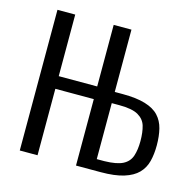

<svg xmlns="http://www.w3.org/2000/svg" viewBox="-89 -670 776 762"><g transform="rotate(15 299.0 -289.0)"><path d="M56 0V-578H129V-325H287V-578H360V-322Q361 -322 368.5 -322Q376 -322 384 -322Q392 -322 393 -322Q449 -322 485.5 -311Q522 -300 541.5 -279Q561 -258 568.5 -228Q576 -198 576 -160Q576 -124 568.5 -94.5Q561 -65 540.5 -44Q520 -23 483 -11.5Q446 0 388 0H287V-273H129V0ZM360 -46Q361 -46 368.5 -46Q376 -46 383.5 -46Q391 -46 391 -46Q442 -47 467 -60Q492 -73 500.5 -98.5Q509 -124 509 -160Q509 -196 501.5 -221.5Q494 -247 469 -261.5Q444 -276 391 -276Q391 -276 383.5 -276Q376 -276 368.5 -276Q361 -276 360 -276Z"/></g></svg>

Font: Oswald Light
Style: Regular
Weight: 300
Designer: Vernon Adams
Foundry: Vernon Adams
Version: Version 4.103;gftools[0.9.33.dev8+g029e19f]